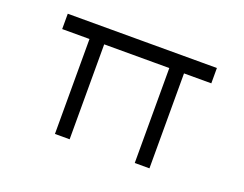

<svg xmlns="http://www.w3.org/2000/svg" viewBox="-88 -692 1093 859"><g transform="rotate(20 459.0 -262.5)"><path d="M234 0V-495L251 -452H104V-525H814V-452H671L684 -477V0H614V-477L626 -452H291L304 -465V0Z"/></g></svg>

Font: Lexend Tera Light
Style: Regular
Weight: 300
Designer: Bonnie Shaver-Troup, Thomas Jockin
Foundry: Lexend
Version: Version 1.007